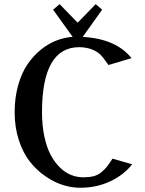

<svg xmlns="http://www.w3.org/2000/svg" viewBox="-20 -885 690 915"><path d="M609.9 -102.1Q570.8 -51.8 505.6 -21Q440.4 9.8 361.8 9.8Q321.8 9.8 279.5 -3.4Q237.3 -16.6 195.8 -45.4Q154.3 -74.2 122.1 -115Q89.8 -155.8 69.8 -217Q49.8 -278.3 49.8 -350.1Q49.8 -419.4 66.4 -478.3Q83 -537.1 110.4 -577.6Q137.7 -618.2 173.8 -647.5Q210 -676.8 248.3 -691.7Q286.6 -706.5 326.2 -709.5L232.9 -838.9L264.2 -865.2L350.1 -776.9L436 -865.2L466.8 -838.9L374 -709Q532.2 -700.7 606.9 -607.9L497.1 -575.2Q469.7 -614.3 457.5 -625.5Q420.4 -659.2 357.9 -660.2Q180.2 -660.2 180.2 -350.1Q180.2 -286.1 191.7 -233.4Q203.1 -180.7 222.2 -145.5Q241.2 -110.4 266.6 -85.9Q292 -61.5 319.8 -50.8Q347.7 -40 377 -40Q405.3 -40 425.5 -45.2Q445.8 -50.3 462.2 -63.5Q478.5 -76.7 489.3 -90.3Q500 -104 516.1 -128.9Z"/></svg>

Font: Pfennig
Style: Bold
Weight: 700
Version: Version 20120410 ; ttfautohint (v0.8)